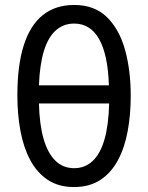

<svg xmlns="http://www.w3.org/2000/svg" viewBox="-20 -744 596 774"><path d="M507 -358Q507 -281 494.5 -214Q482 -147 454.5 -96.5Q427 -46 383.5 -18Q340 10 278 10Q216 10 172.5 -19Q129 -48 102 -98.5Q75 -149 62.5 -216Q50 -283 50 -359Q50 -481 76 -562Q102 -643 153 -683.5Q204 -724 279 -724Q361 -724 411 -675Q461 -626 484 -543.5Q507 -461 507 -358ZM279 -66Q323 -66 354 -95.5Q385 -125 401.5 -183Q418 -241 420 -327H137Q139 -243 155.5 -185Q172 -127 203 -96.5Q234 -66 279 -66ZM279 -649Q236 -649 205 -621.5Q174 -594 157 -538.5Q140 -483 137 -400H419Q415 -524 379.5 -586.5Q344 -649 279 -649Z"/></svg>

Font: Noto Sans ExtraCondensed
Style: Regular
Weight: 400
Width: 2
Designer: Monotype Design Team
Foundry: Monotype Imaging Inc.
Version: Version 2.013